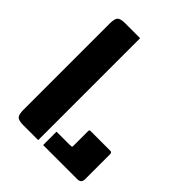

<svg xmlns="http://www.w3.org/2000/svg" viewBox="-202 -843 963 963"><g transform="rotate(45 279.5 -361.5)"><path d="M385 -218H525Q536 -218 536 -204V-28Q536 0 508 0H266V-95H359Q375 -95 375.5 -98.5Q376 -102 376 -107V-207Q376 -215 378 -216.5Q380 -218 385 -218ZM231 0H126Q92 0 81.5 -11Q71 -22 71 -57V-666Q71 -701 81.5 -712Q92 -723 126 -723H231Z"/></g></svg>

Font: Keania One
Style: Regular
Weight: 400
Designer: Julia Petretta
Foundry: Julia Petretta
Version: Version 1.003